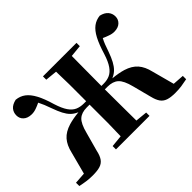

<svg xmlns="http://www.w3.org/2000/svg" viewBox="-143 -1070 1389 1389"><g transform="rotate(-45 551.0 -376.0)"><path d="M380 0V-34L471 -43Q473 -109 474 -177Q474 -265 474 -364H445Q392 -364 362.5 -337Q333 -310 314 -235L275 -93Q266 -50 249.5 -26.5Q233 -3 204.5 6Q176 15 129 15Q95 15 66.5 11Q38 7 5 0V-34L92 -40L137 -211Q151 -272 183 -308.5Q215 -345 274 -363Q317 -376 378 -382Q374 -384 370 -386Q346 -397 327.5 -415.5Q309 -434 293.5 -463.5Q278 -493 262 -538Q251 -570 241.5 -592.5Q232 -615 222 -635Q221 -636 221 -637Q198 -626 181 -620Q153 -609 127 -610Q88 -611 66 -631.5Q44 -652 44 -683Q44 -714 62.5 -736Q81 -758 121 -767Q162 -763 192.5 -740Q223 -717 248 -670.5Q273 -624 295 -548Q314 -488 336 -456Q358 -424 386 -411.5Q414 -399 450 -399H474Q474 -486 474 -571Q473 -638 471 -704L380 -713V-747H723V-713L632 -704Q631 -639 631 -573Q630 -489 630 -399H653Q689 -399 716.5 -411.5Q744 -424 766.5 -456Q789 -488 808 -548Q831 -624 855.5 -670.5Q880 -717 910.5 -740Q941 -763 981 -767Q1020 -758 1039 -735.5Q1058 -713 1058 -683Q1058 -652 1036.5 -631.5Q1015 -611 977 -610Q952 -609 924 -620Q906 -626 882 -637Q882 -636 881 -635Q870 -615 861.5 -592.5Q853 -570 842 -538Q826 -493 810 -463.5Q794 -434 775.5 -415.5Q757 -397 733 -386Q729 -384 725 -382Q786 -376 829 -363Q887 -345 919 -308.5Q951 -272 965 -211L1011 -40L1098 -34V0Q1065 7 1036.5 11Q1008 15 973 15Q927 15 898.5 5.5Q870 -4 853.5 -27.5Q837 -51 827 -93L790 -235Q771 -310 741 -337Q711 -364 657 -364H630Q630 -267 631 -179Q631 -110 632 -43L723 -34V0Z"/></g></svg>

Font: Early Summer Mincho Heavy
Style: Regular
Weight: 900
Designer: GuiWonder
Version: Version 1.002